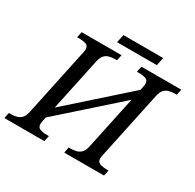

<svg xmlns="http://www.w3.org/2000/svg" viewBox="-196 -1021 1231 1213"><g transform="rotate(30 419.5 -415.0)"><path d="M-20 0 -11 -42H2Q25 -42 44.5 -47Q64 -52 79 -67.5Q94 -83 100 -114L204 -604Q206 -610 207 -619Q208 -628 208 -632Q208 -658 188 -665Q168 -672 136 -672H123L132 -714H423L414 -672H401Q379 -672 359 -667Q339 -662 325 -647Q311 -632 304 -600L200 -110Q199 -104 197.5 -95.5Q196 -87 196 -82Q196 -57 216.5 -49.5Q237 -42 268 -42H281L272 0ZM196 -126 212 -207 647 -594 629 -511ZM417 0 425 -42H438Q461 -42 480.5 -47Q500 -52 515 -67.5Q530 -83 536 -114L640 -604Q642 -610 643 -619Q644 -628 644 -632Q644 -658 624 -665Q604 -672 572 -672H559L568 -714H859L850 -672H837Q815 -672 795 -667Q775 -662 761 -647Q747 -632 740 -600L636 -110Q635 -104 633.5 -95.5Q632 -87 632 -82Q632 -57 652.5 -49.5Q673 -42 704 -42H716L707 0ZM357 -771 370 -830H660L647 -771Z"/></g></svg>

Font: Noto Serif
Style: Italic
Weight: 400
Italic angle: -12°
Designer: Monotype Design Team
Foundry: Monotype Imaging Inc.
Version: Version 2.013